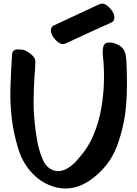

<svg xmlns="http://www.w3.org/2000/svg" viewBox="-20 -1025 769 1079"><path d="M347.7 -780.3Q412.1 -809.6 476.6 -839.8Q541 -869.1 605.5 -898.4Q613.3 -901.4 617.2 -907.2Q621.1 -913.1 622.1 -919.9Q627 -947.3 596.7 -980.5Q573.2 -1004.9 553.7 -1004.9Q546.9 -1004.9 540 -1002Q476.6 -971.7 412.1 -942.4Q347.7 -913.1 284.2 -882.8Q276.4 -878.9 272.5 -874Q267.6 -868.2 266.6 -861.3Q261.7 -834 292 -800.8Q323.2 -768.6 347.7 -780.3ZM272.5 -71.3Q236.3 -86.9 217.8 -134.8Q198.2 -181.6 189.5 -232.4Q184.6 -259.8 180.7 -285.2Q177.7 -310.5 175.8 -329.1Q168 -395.5 168.9 -463.9Q169.9 -531.2 173.8 -597.7Q175.8 -617.2 176.8 -635.7Q177.7 -655.3 178.7 -673.8Q180.7 -699.2 158.2 -716.8Q136.7 -735.4 116.2 -743.2Q100.6 -748 75.2 -747.1Q49.8 -745.1 47.9 -719.7Q42 -632.8 39.1 -545.9Q38.1 -523.4 38.1 -501Q38.1 -435.5 44.9 -371.1Q53.7 -283.2 82 -191.4Q109.4 -98.6 176.8 -36.1Q212.9 -2.9 257.8 15.6Q301.8 34.2 347.7 34.2Q349.6 34.2 351.6 34.2Q391.6 33.2 429.7 18.6Q467.8 2.9 499 -21.5Q594.7 -92.8 636.7 -202.1Q677.7 -311.5 688.5 -429.7Q693.4 -487.3 693.4 -545.9Q693.4 -550.8 693.4 -556.6Q693.4 -620.1 690.4 -677.7Q689.5 -697.3 686.5 -716.8Q682.6 -736.3 670.9 -752Q659.2 -766.6 638.7 -775.4Q618.2 -785.2 599.6 -786.1Q567.4 -787.1 561.5 -765.6Q555.7 -744.1 557.6 -717.8Q567.4 -632.8 563.5 -546.9Q559.6 -460 541 -376Q528.3 -322.3 506.8 -269.5Q485.4 -217.8 452.1 -171.9Q433.6 -147.5 406.2 -117.2Q378.9 -87.9 346.7 -72.3Q329.1 -64.5 309.6 -63.5Q291 -62.5 272.5 -71.3Z"/></svg>

Font: TroubleSide
Style: Comic
Weight: 400
Designer: Koroletov
Version: 1_5